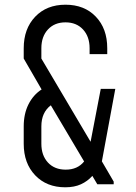

<svg xmlns="http://www.w3.org/2000/svg" viewBox="-20 -783 577 816"><path d="M257.5 13Q178.2 13 129.5 -38Q80.8 -89 80.8 -172V-245.8Q80.8 -299.2 101.1 -339.7Q121.5 -380.1 156.8 -402.8L80.8 -534.2V-578Q80.8 -660.8 129.5 -711.9Q178.2 -763 258.2 -763Q338.8 -763 387.2 -712.2Q435.8 -661.5 435.8 -578V-553H360.8V-578Q360.8 -627.5 332.8 -657.8Q304.8 -688 258.2 -688Q211.8 -688 183.8 -657.8Q155.8 -627.5 155.8 -578V-534.2L365 -180.5L408.2 -405.2H470L413 -97.2L463.2 -11.2V0H393.5L372.5 -35.5Q351.9 -12.5 323.9 0.2Q296 13 257.5 13ZM259.4 -62Q309.5 -62 337.5 -96.8L196 -335.5Q155.8 -305 155.8 -245.8V-172Q155.8 -122.5 183.8 -92.2Q211.8 -62 259.4 -62Z"/></svg>

Font: Mohave Light
Style: Regular
Weight: 300
Designer: Gumpita Rahayu
Foundry: Tokotype
Version: Version 2.003